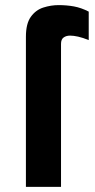

<svg xmlns="http://www.w3.org/2000/svg" viewBox="-20 -732 374 752"><path d="M81.5 0V-588Q81.5 -639.5 100.8 -666.2Q120 -693 149.8 -702.5Q179.5 -712 210 -712Q241 -712 269.8 -706.8Q298.5 -701.5 327.5 -686.5V-575Q304 -584.5 286 -588.5Q268 -592.5 254.5 -592.5Q239.5 -592.5 229.2 -585.2Q219 -578 219 -560V0Z"/></svg>

Font: Overpass ExtraBold
Style: Regular
Weight: 800
Designer: Delve Withrington, Dave Bailey, Thomas Jockin
Foundry: Delve Fonts LLC
Version: Version 4.000; ttfautohint (v1.8.3)